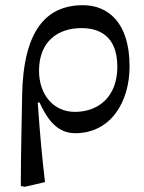

<svg xmlns="http://www.w3.org/2000/svg" viewBox="-20 -501 555 738"><path d="M153 199C142 105 135 34 125 -107H132C156 -56 192 11 269 11C405 11 478 -108 478 -246C478 -417 393 -481 299 -481C156 -481 69 -382 65 -132C64 -41 60 81 60 214L75 217ZM268 -71C184 -71 130 -139 130 -229C130 -344 205 -393 293 -393C359 -393 431 -365 431 -244C431 -131 360 -71 268 -71Z"/></svg>

Font: STIX Two Text
Style: Regular
Weight: 400
Designer: Ross Mills, John Hudson & Paul Hanslow, Tiro Typeworks Ltd; with prior portions MicroPress Inc., and Coen Hoffman.
Foundry: Tiro Typeworks Ltd
Version: Version 2.13 b171